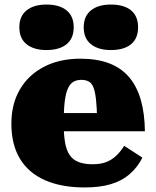

<svg xmlns="http://www.w3.org/2000/svg" viewBox="-20 -812 684 844"><path d="M304 -692Q304 -643 272.5 -617.5Q241 -592 184 -592Q129 -592 97 -617.5Q65 -643 65 -692Q65 -741 97 -766.5Q129 -792 184 -792Q241 -792 272.5 -766.5Q304 -741 304 -692ZM587 -692Q587 -643 556 -617.5Q525 -592 467 -592Q412 -592 380 -617.5Q348 -643 348 -692Q348 -741 380 -766.5Q412 -792 467 -792Q525 -792 556 -766.5Q587 -741 587 -692ZM260 -269Q260 -220 266 -185.5Q272 -151 286.5 -130Q301 -109 326 -99.5Q351 -90 387 -90Q423 -90 448 -100Q473 -110 492 -128.5Q511 -147 526 -171L606 -119Q584 -76 550 -46.5Q516 -17 467.5 -2.5Q419 12 352 12Q250 12 177.5 -20Q105 -52 67.5 -114.5Q30 -177 30 -268Q30 -355 67.5 -419Q105 -483 173.5 -518.5Q242 -554 333 -554Q406 -554 459 -534Q512 -514 546.5 -474Q581 -434 598.5 -374.5Q616 -315 617 -235H204V-315H425L407 -283Q406 -340 402 -375Q398 -410 390.5 -428.5Q383 -447 369.5 -454Q356 -461 338 -461Q318 -461 303.5 -453Q289 -445 279 -424Q269 -403 264.5 -365.5Q260 -328 260 -269Z"/></svg>

Font: Roboto Serif Black
Style: Regular
Weight: 900
Designer: Greg Gazdowicz
Foundry: Commercial Type
Version: Version 1.008